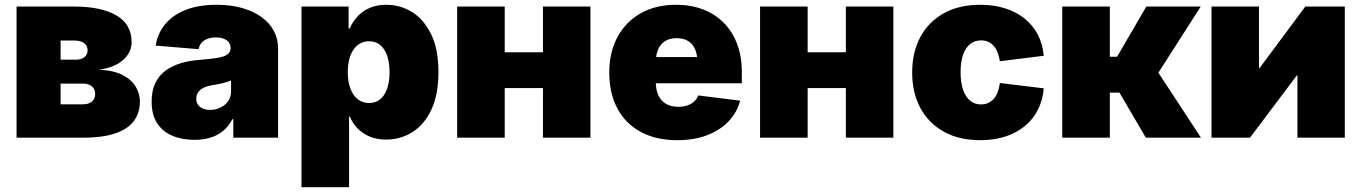

<svg xmlns="http://www.w3.org/2000/svg" viewBox="-20 -568 5616 792"><path d="M48.3 0V-541H286.6Q396.5 -541 459.7 -504.6Q522.9 -468.3 522.9 -394Q522.9 -353 489.3 -321.8Q455.6 -290.5 388.7 -280.3Q449.2 -277.8 486.3 -258.3Q523.4 -238.8 540.3 -209.7Q557.1 -180.7 557.1 -149.9Q557.1 -100.6 530.8 -67.1Q504.4 -33.7 452.4 -16.8Q400.4 0 323.7 0ZM230 -137.7H321.8Q345.7 -137.7 359.1 -148.9Q372.6 -160.2 372.6 -180.2Q372.6 -200.2 359.1 -211.7Q345.7 -223.1 321.8 -223.1H230ZM230 -321.8H292.5Q315.4 -321.8 328.4 -332.3Q341.3 -342.8 341.3 -360.8Q341.3 -379.4 326.9 -390.1Q312.5 -400.9 286.6 -400.9H230Z M782.7 8.8Q730.5 8.8 690.4 -8.3Q650.4 -25.4 627.9 -60.3Q605.5 -95.2 605.5 -148.9Q605.5 -193.8 620.6 -225.3Q635.7 -256.8 663.1 -276.9Q690.4 -296.9 726.8 -307.6Q763.2 -318.4 805.2 -321.3Q851.1 -324.7 878.7 -329.6Q906.2 -334.5 918.7 -344Q931.2 -353.5 931.2 -368.7V-370.6Q931.2 -384.3 923.6 -393.8Q916 -403.3 902.6 -408.4Q889.2 -413.6 870.1 -413.6Q851.6 -413.6 836.7 -408.2Q821.8 -402.8 812 -392.1Q802.2 -381.3 799.3 -365.2L622.1 -379.9Q629.4 -427.7 659.4 -465.8Q689.5 -503.9 743.2 -526.1Q796.9 -548.3 874 -548.3Q932.1 -548.3 979 -534.9Q1025.9 -521.5 1059.1 -497.3Q1092.3 -473.1 1109.6 -440.4Q1127 -407.7 1127 -369.1V0H942.4V-76.2H938.5Q921.9 -45.4 898.9 -26.9Q876 -8.3 846.9 0.2Q817.9 8.8 782.7 8.8ZM846.2 -114.7Q868.7 -114.7 888.4 -123.8Q908.2 -132.8 920.7 -149.9Q933.1 -167 933.1 -191.4V-235.8Q925.3 -232.9 916.7 -230Q908.2 -227.1 898.2 -224.9Q888.2 -222.7 877.7 -220.5Q867.2 -218.3 855 -216.3Q832.5 -212.9 818.1 -205.1Q803.7 -197.3 796.6 -186Q789.6 -174.8 789.6 -160.6Q789.6 -146 796.9 -135.7Q804.2 -125.5 816.9 -120.1Q829.6 -114.7 846.2 -114.7Z M1223.6 204.1V-541H1418V-450.2H1422.4Q1434.1 -477.5 1454.6 -500Q1475.1 -522.5 1504.9 -535.4Q1534.7 -548.3 1574.2 -548.3Q1630.4 -548.3 1679 -518.8Q1727.5 -489.3 1758.1 -427.5Q1788.6 -365.7 1788.6 -270Q1788.6 -177.7 1759.5 -116Q1730.5 -54.2 1681.4 -23.2Q1632.3 7.8 1572.3 7.8Q1534.7 7.8 1505.1 -4.6Q1475.6 -17.1 1454.8 -38.3Q1434.1 -59.6 1422.9 -87.4H1419.9V204.1ZM1502.4 -143.1Q1529.8 -143.1 1548.3 -158.4Q1566.9 -173.8 1576.9 -202.4Q1586.9 -231 1586.9 -270Q1586.9 -310.1 1576.9 -338.4Q1566.9 -366.7 1548.3 -382.3Q1529.8 -397.9 1502.4 -397.9Q1475.6 -397.9 1455.8 -382.3Q1436 -366.7 1425.3 -338.4Q1414.6 -310.1 1414.6 -270Q1414.6 -231.4 1425.3 -202.9Q1436 -174.3 1455.8 -158.7Q1475.6 -143.1 1502.4 -143.1Z M2277.3 -352.5V-204.6H2003.9V-352.5ZM2062 -541V0H1865.7V-541ZM2415.5 -541V0H2219.7V-541Z M2773.4 10.3Q2687 10.3 2624 -23.4Q2561 -57.1 2527.1 -119.9Q2493.2 -182.6 2493.2 -269Q2493.2 -352.5 2527.3 -415.5Q2561.5 -478.5 2623.3 -513.4Q2685.1 -548.3 2768.6 -548.3Q2830.1 -548.3 2880.1 -529.1Q2930.2 -509.8 2965.8 -473.6Q3001.5 -437.5 3020.8 -386.2Q3040 -335 3040 -271V-224.6H2553.2V-332.5H2948.7L2856.9 -310.5Q2856.9 -342.8 2847.2 -365Q2837.4 -387.2 2818.4 -398.9Q2799.3 -410.6 2771 -410.6Q2743.2 -410.6 2724.1 -398.9Q2705.1 -387.2 2695.1 -365Q2685.1 -342.8 2685.1 -310.5V-231Q2685.1 -196.3 2696.5 -173.1Q2708 -149.9 2729 -138.7Q2750 -127.4 2777.8 -127.4Q2797.9 -127.4 2814.5 -132.8Q2831.1 -138.2 2842.8 -148.7Q2854.5 -159.2 2860.4 -174.3L3033.2 -152.8Q3020 -103.5 2984.9 -66.9Q2949.7 -30.3 2896.2 -10Q2842.8 10.3 2773.4 10.3Z M3526.9 -352.5V-204.6H3253.4V-352.5ZM3311.5 -541V0H3115.2V-541ZM3665 -541V0H3469.2V-541Z M4023.9 10.3Q3936 10.3 3873 -24.9Q3810.1 -60.1 3776.4 -122.8Q3742.7 -185.5 3742.7 -269Q3742.7 -352.5 3776.4 -415.3Q3810.1 -478 3873 -513.2Q3936 -548.3 4023.9 -548.3Q4080.6 -548.3 4126.7 -533.4Q4172.9 -518.6 4207 -491Q4241.2 -463.4 4261.2 -424.6Q4281.2 -385.7 4285.6 -337.9L4104.5 -315.4Q4101.1 -336.4 4094.7 -352.3Q4088.4 -368.2 4078.6 -379.2Q4068.8 -390.1 4055.9 -395.8Q4043 -401.4 4026.9 -401.4Q4001 -401.4 3982.2 -386.7Q3963.4 -372.1 3952.9 -342.8Q3942.4 -313.5 3942.4 -270Q3942.4 -227.1 3952.9 -197.3Q3963.4 -167.5 3982.2 -152.3Q4001 -137.2 4026.9 -137.2Q4043 -137.2 4055.9 -143.1Q4068.8 -148.9 4078.9 -159.9Q4088.9 -170.9 4095.2 -187.5Q4101.6 -204.1 4104.5 -225.6L4285.6 -203.6Q4281.2 -154.8 4261.5 -115.5Q4241.7 -76.2 4207.8 -48.1Q4173.8 -20 4127.2 -4.9Q4080.6 10.3 4023.9 10.3Z M4361.8 0V-541H4558.1V-334H4587.9L4708.5 -541H4933.1L4758.3 -268.1L4934.1 0H4706.5L4597.7 -186H4558.1V0Z M5527.3 0H5332V-257.8H5330.1L5136.2 0H4977.5V-541H5173.3V-286.6H5175.3L5364.3 -541H5527.3Z"/></svg>

Font: Inter 17pt Black
Style: Regular
Weight: 900
Version: Version 4.001;git-66647c0bb